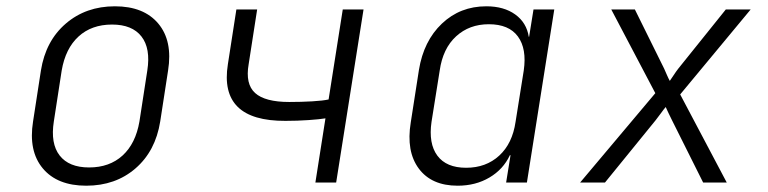

<svg xmlns="http://www.w3.org/2000/svg" viewBox="-20 -580 2440 610"><path d="M254 10Q162 10 116 -45Q70 -100 85 -194L110 -356Q125 -450 189 -505Q253 -560 345 -560Q437 -560 483 -505Q529 -450 514 -356L489 -194Q474 -100 410.5 -45Q347 10 254 10ZM263 -48Q328 -48 369.5 -86Q411 -124 423 -194L448 -356Q459 -426 429.5 -464Q400 -502 336 -502Q271 -502 229.5 -464Q188 -426 176 -356L151 -194Q140 -124 169.5 -86Q199 -48 263 -48Z M982 0 1014 -204Q996 -201 960.5 -198.5Q925 -196 887 -196Q675 -195 704 -376L731 -550H797L770 -376Q759 -313 790.5 -284.5Q822 -256 899 -256Q937 -256 971.5 -258Q1006 -260 1024 -264L1069 -550H1135L1048 0Z M1434 10Q1351 10 1310.5 -44.5Q1270 -99 1285 -191L1311 -358Q1326 -450 1384 -505Q1442 -560 1525 -560Q1581 -560 1617 -534Q1653 -508 1660 -463H1661L1675 -550H1741L1654 0H1588L1602 -87H1600Q1579 -42 1535 -16Q1491 10 1434 10ZM1461 -47Q1524 -47 1566 -85.5Q1608 -124 1618 -193L1644 -356Q1654 -425 1625.5 -464Q1597 -503 1533 -503Q1471 -503 1429 -464.5Q1387 -426 1377 -356L1351 -193Q1341 -124 1369.5 -85.5Q1398 -47 1461 -47Z M1823 0 2062 -284 1922 -550H1997L2090 -362Q2094 -353 2099 -341.5Q2104 -330 2108 -323Q2113 -330 2120.5 -341.5Q2128 -353 2135 -362L2286 -550H2365L2141 -280L2289 0H2214L2115 -198Q2110 -208 2104 -220.5Q2098 -233 2095 -240Q2089 -233 2080 -220.5Q2071 -208 2063 -198L1902 0Z"/></svg>

Font: NKDuy Mono ExtraLight
Style: Italic
Weight: 200
Italic angle: -9°
Monospace: yes
Designer: NKDuy
Foundry: NKDuy
Version: Version 2.251; ttfautohint (v1.8.4.7-5d5b)